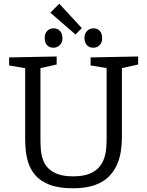

<svg xmlns="http://www.w3.org/2000/svg" viewBox="-20 -1001 789 1030"><path d="M466 -693 721 -698V-655L622 -633L634 -654V-264Q634 -227 628 -188Q622 -149 606 -114Q590 -79 561 -51Q532 -23 485.5 -7Q439 9 371 9Q295 9 246 -10Q197 -29 170 -60.5Q143 -92 132 -127.5Q121 -163 118 -196Q115 -229 115 -253V-654L127 -633L29 -650V-693L284 -698V-655L186 -633L197 -654V-253Q197 -228 199 -200.5Q201 -173 209.5 -147Q218 -121 237 -100.5Q256 -80 288.5 -67.5Q321 -55 372 -55Q424 -55 457.5 -68Q491 -81 510.5 -103Q530 -125 539 -152.5Q548 -180 550 -208.5Q552 -237 552 -264V-654L562 -634L466 -650ZM481 -745Q459 -745 446.5 -758.5Q434 -772 433 -796Q433 -821 447 -835Q461 -849 481 -849Q503 -849 515.5 -835Q528 -821 528 -796Q528 -772 514 -758.5Q500 -745 481 -745ZM267 -745Q245 -745 232.5 -758.5Q220 -772 220 -796Q219 -821 233 -835Q247 -849 267 -849Q289 -849 302 -835Q315 -821 315 -796Q315 -772 300.5 -758.5Q286 -745 267 -745ZM385 -816 250 -933 298 -981 419 -850Z"/></svg>

Font: Bitter Thin
Style: Regular
Weight: 400
Version: Version 3.021